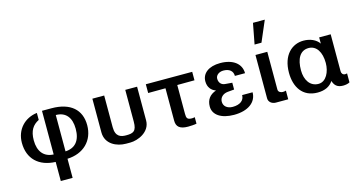

<svg xmlns="http://www.w3.org/2000/svg" viewBox="-99 -1247 3511 1883"><g transform="rotate(-15 1656.5 -305.5)"><path d="M441 -438C541 -438 595 -372 595 -257C595 -138 541 -74 441 -69ZM321 -70C223 -74 168 -140 168 -254C168 -352 204 -403 267 -435V-506C141 -491 49 -395 49 -260C49 -98 152 0 321 6V200H441V6C604 0 713 -105 713 -263C713 -420 609 -513 417 -513H321Z M829 -158C829 -38 940 12 1034 12H1078C1152 12 1283 -38 1283 -158V-500H1163V-178C1163 -78 1127 -67 1056 -67C1007 -67 949 -78 949 -178V-500H829Z M1548 -413V-83C1548 -22 1583 8 1665 8C1684 8 1733 6 1752 1V-65C1743 -63 1734 -61 1724 -61C1675 -61 1668 -78 1668 -121V-414L1843 -415V-501H1372V-412Z M1921 -127C1921 -42 2002 13 2132 13C2274 13 2363 -53 2363 -154H2257C2257 -99 2212 -66 2139 -66C2084 -66 2047 -96 2047 -142C2047 -185 2080 -216 2128 -221L2195 -227V-296L2123 -302C2086 -305 2062 -332 2062 -372C2062 -407 2096 -434 2141 -434C2201 -434 2237 -404 2237 -354H2340C2340 -450 2260 -513 2129 -513C2012 -513 1943 -458 1943 -377C1943 -318 1974 -280 2021 -264C1955 -241 1921 -196 1921 -127Z M2485 -59C2485 -22 2519 3 2557 3H2683V-85C2675 -83 2662 -80 2652 -80C2634 -80 2605 -89 2605 -117V-500H2485ZM2663 -811H2543L2503 -601H2573Z M3005 -431C3084 -431 3131 -357 3131 -246C3131 -157 3088 -66 3010 -66C2925 -66 2877 -140 2877 -239C2877 -352 2916 -431 3005 -431ZM3138 -61C3152 -17 3177 13 3238 13C3264 13 3289 8 3306 -2V-93C3298 -91 3290 -90 3287 -90C3264 -90 3250 -107 3250 -129V-505H3133V-442C3101 -489 3041 -514 2975 -514C2857 -514 2757 -424 2757 -246C2757 -103 2826 14 2980 14C3055 14 3107 -13 3138 -61Z"/></g></svg>

Font: Perun SemiBold
Style: Regular
Weight: 600
Foundry: Copyright (c) Stefan Peev, Context Ltd, 2016
Version: Version 1.089